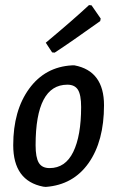

<svg xmlns="http://www.w3.org/2000/svg" viewBox="-20 -726 460 755"><path d="M330 -706 340 -705 376 -653 374 -643Q255 -558 195 -519L185 -520L160 -558Q269 -649 330 -706ZM263 -469H273Q389 -447 389 -312Q389 -171 328.5 -85Q268 1 160 9L150 8Q32 -15 32 -155Q32 -291 94.5 -377Q157 -463 263 -469ZM245 -393Q120 -393 120 -155Q120 -107 132.5 -86Q145 -65 175 -65Q237 -65 268 -128.5Q299 -192 299 -305Q299 -353 286.5 -373Q274 -393 245 -393Z"/></svg>

Font: Alegreya Sans Medium
Style: Italic
Weight: 500
Italic angle: -7°
Designer: Juan Pablo del Peral
Foundry: Huerta Tipografica
Version: Version 2.007